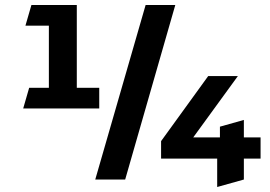

<svg xmlns="http://www.w3.org/2000/svg" viewBox="-20 -720 1084 770"><path d="M378 -368H288V-700H106L82 -617H176V-368H97L73 -285H378ZM362 0H482L683 -700H564ZM1025 -169H958V-239L862 -212V-169H755L934 -415H815L626 -154V-84H851V30L958 0V-84H1025Z"/></svg>

Font: Talent SemiBold
Style: Bold
Weight: 700
Designer: Mike Powis
Version: Version 1.001;hotconv 1.0.109;makeotfexe 2.5.65596